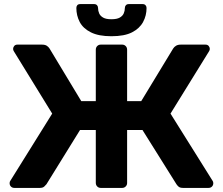

<svg xmlns="http://www.w3.org/2000/svg" viewBox="-20 -918 1089 938"><path d="M50 0Q40 0 33.5 -6.5Q27 -13 27 -23Q27 -30 30 -34L235 -363L48 -667Q44 -673 44 -679Q44 -687 49.5 -693.5Q55 -700 65 -700H185Q200 -700 208.5 -694.5Q217 -689 222 -681L377 -424H448V-675Q448 -686 455 -693Q462 -700 472 -700H577Q587 -700 594 -693Q601 -686 601 -675V-424H670L826 -681Q831 -689 840 -694.5Q849 -700 863 -700H984Q994 -700 999.5 -693.5Q1005 -687 1005 -679Q1005 -673 1001 -667L813 -363L1019 -34Q1022 -30 1022 -23Q1022 -13 1015.5 -6.5Q1009 0 999 0H874Q859 0 852 -6.5Q845 -13 842 -18L676 -283H601V-24Q601 -14 594 -7Q587 0 577 0H472Q462 0 455 -7Q448 -14 448 -25V-283H371L207 -18Q203 -13 196 -6.5Q189 0 175 0ZM524 -741Q462 -741 424 -760Q386 -779 369.5 -810.5Q353 -842 353 -879Q353 -887 357.5 -892.5Q362 -898 372 -898H440Q449 -898 454 -892.5Q459 -887 459 -879Q459 -865 464.5 -852.5Q470 -840 484 -832Q498 -824 524 -824Q551 -824 565 -832Q579 -840 584.5 -852.5Q590 -865 590 -879Q590 -887 595 -892.5Q600 -898 609 -898H677Q686 -898 691 -892.5Q696 -887 696 -879Q696 -842 679 -810.5Q662 -779 625 -760Q588 -741 524 -741Z"/></svg>

Font: Rubik SemiBold
Style: Regular
Weight: 600
Designer: Hubert and Fischer
Foundry: Hubert and Fischer
Version: Version 2.300;gftools[0.9.30]